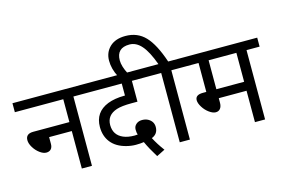

<svg xmlns="http://www.w3.org/2000/svg" viewBox="-115 -1156 2175 1474"><g transform="rotate(-15 972.5 -419.0)"><path d="M0 -550.8V-622.1H569.3V-550.8H465.3V0H384.8V-297.9H204.6V-244.1Q204.6 -217.3 191.2 -202.9Q177.7 -188.5 153.8 -188.5Q129.9 -188.5 102.1 -209.2Q74.2 -230 55.7 -260.7Q37.1 -291.5 37.1 -317.9Q37.1 -369.1 97.7 -369.1H384.8V-550.8Z M757.8 -78.6Q680.7 -98.6 640.9 -148.7Q601.1 -198.7 601.1 -272Q601.6 -389.6 711.9 -433.6Q767.1 -455.1 844.7 -455.6H849.6V-550.8H554.7V-622.1H1088.9V-550.8H930.2V-385.3H881.8Q804.7 -385.3 764.2 -372.1Q681.2 -345.2 681.2 -265.6Q681.6 -186 752.9 -155.3Q789.1 -139.6 841.8 -139.6Q852.1 -139.6 866.7 -141.1Q860.8 -156.2 860.8 -181.6Q860.8 -207 879.6 -223.6Q898.4 -240.2 926.8 -240.2Q955.1 -240.2 975.6 -228.5Q1015.6 -205.6 1015.6 -161.6Q1015.6 -106.4 964.4 -86.4Q992.7 -31.7 1034.7 24.4L968.3 57.6Q922.9 -15.6 897 -72.8Q869.1 -68.4 833 -68.4Q796.9 -68.4 757.8 -78.6Z M983.4 -825.2Q880.9 -825.2 880.9 -726.1Q880.9 -678.7 914.6 -614.7H835Q800.8 -679.2 800.8 -745.1Q800.8 -811 845.7 -854Q890.6 -896.5 970.2 -896.5Q1065.9 -896.5 1127.4 -832Q1189 -767.6 1237.8 -622.1H1347.7V-550.8H1243.7V0H1163.1V-550.8H1074.2V-622.1H1160.2Q1121.1 -729.5 1078.6 -777.3Q1036.6 -825.2 983.4 -825.2Z M1760.7 -320.8V-550.8H1540V-320.8ZM1372.1 -277.8Q1372.1 -320.8 1433.1 -320.8H1460V-550.8H1333V-622.1H1945.3V-550.8H1841.3V0H1760.7V-249.5H1540V-213.4Q1540 -184.1 1526.9 -167.5Q1513.7 -150.9 1491.2 -150.9Q1468.8 -150.4 1439.9 -170.9Q1411.1 -191.4 1391.6 -222.7Q1372.1 -253.9 1372.1 -277.8Z"/></g></svg>

Font: NotoSans
Style: Regular
Weight: 400
Designer: Monotype Design team
Foundry: Monotype Imaging Inc.
Version: Version 1.04